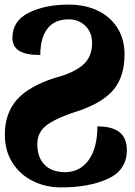

<svg xmlns="http://www.w3.org/2000/svg" viewBox="-20 -571 585 834"><path d="M1 14Q1 -78 52.5 -137Q104 -196 219 -233Q297 -253 338.5 -287.5Q380 -322 380 -384Q380 -430 351 -458.5Q322 -487 278 -487Q217 -487 186 -446.5Q155 -406 155 -332Q92 -332 63 -350.5Q34 -369 34 -407Q34 -480 104.5 -515.5Q175 -551 279 -551Q350 -551 405 -524.5Q460 -498 490.5 -449Q521 -400 521 -335Q521 -240 474.5 -183Q428 -126 323 -90Q235 -63 188.5 -31.5Q142 0 142 55Q142 112 173 144Q204 176 261 177Q327 177 365 124.5Q403 72 403 -22Q468 -22 499.5 3.5Q531 29 531 81Q531 167 450 205Q369 243 245 243Q178 243 122 215Q66 187 33.5 135Q1 83 1 14Z"/></svg>

Font: Noto Serif Georgian Black
Style: Regular
Weight: 900
Designer: Monotype Design team
Foundry: Monotype Imaging Inc.
Version: Version 1.000